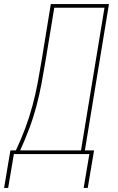

<svg xmlns="http://www.w3.org/2000/svg" viewBox="-59 -755 579 941"><path d="M-39 166 -8 -18H19Q44 -71 64.5 -126Q85 -181 100 -236.5Q115 -292 125.5 -348Q136 -404 145 -459L190 -735H475L357 -18H402L371 166H351L379 0H9L-19 166ZM40 -18H338L453 -717H207L164 -456Q155 -401 144.5 -345.5Q134 -290 119.5 -235Q105 -180 84.5 -125.5Q64 -71 40 -18Z"/></svg>

Font: Iosevka Curly Thin
Style: Italic
Weight: 100
Italic angle: -9°
Monospace: yes
Designer: Belleve Invis
Foundry: Belleve Invis
Version: Version 22.1.2; ttfautohint (v1.8.4)